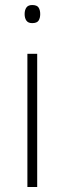

<svg xmlns="http://www.w3.org/2000/svg" viewBox="-20 -744 257 764"><path d="M108 -724Q127 -724 133.5 -714Q140 -704 140 -688Q140 -672 133.5 -662Q127 -652 108 -652Q92 -652 85 -662Q78 -672 78 -688Q78 -704 85 -714Q92 -724 108 -724ZM128 -530V0H89V-530Z"/></svg>

Font: Noto Sans Khmer UI ExtraLight
Style: Regular
Weight: 200
Designer: Danh Hong and the Monotype Design Team
Foundry: Monotype Imaging Inc.
Version: Version 2.002; ttfautohint (v1.8.4.7-5d5b)